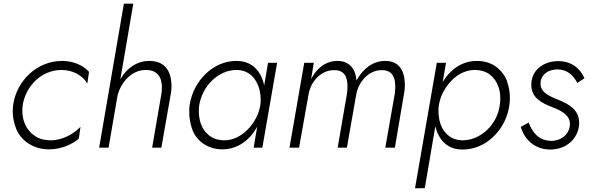

<svg xmlns="http://www.w3.org/2000/svg" viewBox="-20 -800 3195 1040"><path d="M103 -230C119 -335 206 -421 312 -421C377 -421 429 -390 453 -347L462 -411C430 -447 376 -470 316 -470C181 -470 69 -363 51 -230C50 -218 49 -207 49 -196C49 -166 55 -136 67 -104C92 -41 157 9 245 9C309 9 368 -16 407 -49L416 -113C381 -76 320 -40 254 -40C253 -40 251 -40 250 -40C215 -41 186 -50 163 -68C115 -103 101 -157 101 -200C101 -210 102 -220 103 -230Z M702 -780H651L517 0H568L617 -284C635 -353 692 -421 769 -421C770 -421 772 -421 773 -421C850 -419 857 -359 857 -324C857 -315 856 -306 855 -296L804 0H854L907 -302C908 -313 909 -323 909 -333C909 -388 892 -470 789 -470C722 -470 667 -431 634 -374C633 -373 633 -372 632 -371Z M1432 -460 1411 -337C1407 -357 1400 -376 1391 -394C1367 -439 1324 -470 1263 -470C1262 -470 1260 -470 1259 -470C1136 -470 1027 -364 1007 -230C1005 -217 1005 -204 1005 -192C1005 -163 1010 -134 1020 -103C1040 -42 1100 9 1185 9C1246 9 1299 -19 1339 -64C1352 -79 1363 -96 1373 -113L1354 0H1401L1481 -460ZM1059 -230C1077 -337 1164 -421 1261 -421C1262 -421 1264 -421 1265 -421C1312 -420 1346 -396 1367 -360C1388 -323 1392 -286 1392 -262C1392 -251 1392 -241 1390 -230C1374 -132 1288 -40 1196 -40C1162 -40 1134 -49 1112 -67C1068 -102 1057 -155 1057 -199C1057 -209 1058 -219 1059 -230Z M2170 -302C2172 -315 2173 -328 2173 -340C2173 -383 2163 -470 2067 -470C1999 -470 1946 -428 1911 -364C1907 -422 1876 -470 1808 -470C1743 -470 1695 -429 1665 -372L1680 -460H1628L1548 0H1600L1651 -287C1663 -360 1720 -420 1788 -420C1790 -420 1791 -420 1792 -420C1862 -420 1862 -355 1862 -329C1862 -318 1861 -307 1860 -296L1809 0H1859L1909 -285C1921 -358 1978 -420 2046 -420C2048 -420 2049 -420 2050 -420C2120 -420 2121 -355 2121 -327C2121 -317 2120 -307 2119 -296L2067 0H2119Z M2281 219 2338 -116C2342 -99 2348 -82 2356 -67C2380 -20 2423 10 2484 10C2527 10 2566 -1 2603 -22C2675 -65 2727 -142 2739 -230C2741 -244 2742 -258 2742 -272C2742 -299 2737 -327 2727 -358C2717 -388 2698 -414 2669 -437C2640 -459 2605 -470 2562 -470C2499 -470 2447 -441 2408 -397C2397 -384 2387 -371 2378 -356L2396 -460H2346L2228 220ZM2687 -230C2673 -123 2582 -40 2486 -40C2485 -40 2483 -40 2482 -40C2413 -42 2368 -93 2358 -162C2356 -174 2355 -186 2355 -198C2355 -208 2355 -219 2357 -229L2358 -235C2362 -258 2370 -281 2381 -302C2417 -370 2480 -421 2551 -421C2585 -421 2613 -412 2635 -395C2679 -359 2690 -307 2690 -267C2690 -255 2689 -243 2687 -230Z M2844 -136 2801 -113C2817 -54 2869 10 2961 10C3049 10 3113 -51 3117 -128C3117 -131 3117 -133 3117 -136C3117 -203 3065 -236 2998 -262C2946 -283 2908 -303 2908 -347C2908 -349 2908 -352 2908 -354C2912 -398 2951 -424 3000 -424C3053 -424 3086 -391 3107 -351L3146 -376C3123 -428 3078 -469 3003 -469C2933 -469 2862 -428 2858 -348C2858 -345 2858 -342 2858 -340C2858 -272 2911 -243 2970 -220C3022 -201 3067 -175 3067 -129C3067 -126 3067 -124 3067 -122C3063 -73 3021 -37 2965 -37C2896 -39 2863 -84 2844 -136Z"/></svg>

Font: Jost Light
Style: Italic
Weight: 300
Italic angle: -5°
Version: Version 3.710